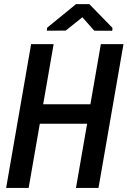

<svg xmlns="http://www.w3.org/2000/svg" viewBox="-20 -929 630 949"><path d="M466.8 0H355.5L410.6 -317.4H176.8L121.6 0H10.3L133.8 -710.9H245.1L193.4 -413.6H426.8L478.5 -710.9H590.3ZM536.1 -791 534.7 -776.9 445.8 -777.3 387.2 -843.8 304.7 -777.8 211.4 -777.3 212.9 -792 356 -908.7H421.4Z"/></svg>

Font: Roboto Mono Medium
Style: Italic
Weight: 500
Designer: Google
Version: Version 2.000985; 2015; ttfautohint (v1.3)